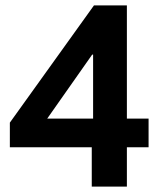

<svg xmlns="http://www.w3.org/2000/svg" viewBox="-20 -695 590 715"><path d="M321.7 0V-146.7H16.7V-238.3L330 -675H452.5V-253.3H533.3V-146.7H452.5V0ZM155.8 -253.3H326.7V-491.7H323.3Z"/></svg>

Font: Funnel Sans Light
Style: Bold
Weight: 700
Version: Version 1.000